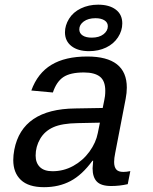

<svg xmlns="http://www.w3.org/2000/svg" viewBox="-20 -775 640 805"><path d="M497.1 -54.2Q510.3 -54.2 526.4 -57.6L515.6 -2.9Q481.4 4.9 446.3 4.9Q403.8 4.9 386 -13.7Q368.2 -32.2 368.2 -69.3L370.6 -101.1H367.7Q324.2 -41.5 275.6 -15.9Q227.1 9.8 164.6 9.8Q99.6 9.8 67.6 -20.5Q35.6 -50.8 35.6 -104Q35.6 -124 40 -147.5Q73.2 -317.9 295.4 -320.3L410.6 -322.3Q418.9 -361.8 420.2 -372.3Q421.4 -382.8 421.4 -394.5Q421.4 -436 398.9 -453.6Q376.5 -471.2 331.5 -471.2Q274.9 -471.2 245.8 -451.9Q216.8 -432.6 201.7 -387.2L111.3 -395.5Q137.7 -468.3 195.6 -503.2Q253.4 -538.1 345.7 -538.1Q511.7 -538.1 511.7 -407.7Q511.7 -385.7 506.8 -360.4L462.9 -132.8Q458.5 -111.8 458.5 -95.7Q458.5 -75.2 467.3 -64.7Q476.1 -54.2 497.1 -54.2ZM200.2 -57.1Q246.6 -57.1 287.1 -79.3Q327.6 -101.6 355 -139.2Q382.3 -176.8 390.1 -217.3L398.9 -260.7L305.7 -258.8Q239.7 -257.8 203.4 -241.5Q167 -225.1 148.2 -192.6Q129.4 -160.2 129.4 -122.6Q129.4 -92.3 147.2 -74.7Q165 -57.1 200.2 -57.1ZM353.5 -560.5Q306.6 -560.5 279.5 -581.8Q252.4 -603 252.4 -639.6Q252.4 -668.5 269.5 -696.3Q286.6 -724.1 319.1 -739.7Q351.6 -755.4 391.6 -755.4Q438 -755.4 465.3 -734.9Q492.7 -714.4 492.7 -676.8Q492.7 -646 474.6 -618.4Q456.5 -590.8 424.8 -575.7Q393.1 -560.5 353.5 -560.5ZM432.1 -665Q432.1 -680.7 418 -689.7Q403.8 -698.7 380.4 -698.7Q350.1 -698.7 331.3 -685.1Q312.5 -671.4 312.5 -651.9Q312.5 -635.7 326.2 -626.5Q339.8 -617.2 364.7 -617.2Q395.5 -617.2 413.8 -631.3Q432.1 -645.5 432.1 -665Z"/></svg>

Font: Liberation Mono
Style: Italic
Weight: 400
Italic angle: -12°
Monospace: yes
Designer: Steve Matteson
Foundry: Ascender Corporation
Version: Version 2.1.5